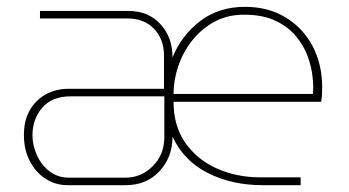

<svg xmlns="http://www.w3.org/2000/svg" viewBox="-20 -542 1023 562"><path d="M178 0Q142 0 113 -19Q84 -38 67 -71Q50 -104 50 -147Q50 -189 67 -219Q84 -249 113.5 -265.5Q143 -282 179 -282H460V-380Q460 -427 431 -457.5Q402 -488 353 -488H97V-510H356Q414 -510 449.5 -471.5Q485 -433 485 -374Q511 -438 565.5 -480Q620 -522 697 -522Q765 -522 816 -491Q867 -460 895 -407Q923 -354 923 -287Q923 -276 922.5 -265.5Q922 -255 920 -244H488Q488 -172 523.5 -122.5Q559 -73 616.5 -48Q674 -23 740 -23H860V0H748Q659 0 588.5 -35.5Q518 -71 485 -142Q485 -82 447 -41Q409 0 348 0ZM182 -22H347Q394 -22 427.5 -56Q461 -90 461 -140V-260H187Q132 -260 103.5 -226.5Q75 -193 75 -146Q75 -117 88 -88Q101 -59 125 -40.5Q149 -22 182 -22ZM488 -267H896Q898 -287 895 -316.5Q892 -346 880.5 -377.5Q869 -409 846 -436.5Q823 -464 786 -481.5Q749 -499 694 -499Q646 -499 608 -478.5Q570 -458 543 -424Q516 -390 502 -349Q488 -308 488 -267Z"/></svg>

Font: MuseoModerno Thin Thin
Style: Regular
Weight: 250
Version: Version 1.003